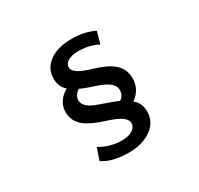

<svg xmlns="http://www.w3.org/2000/svg" viewBox="-176 -1004 1352 1302"><g transform="rotate(-30 500.0 -352.5)"><path d="M679 -653Q613 -689 523 -689Q473 -689 443 -670Q415 -652 415 -625Q415 -576 545 -538Q648 -508 696 -469Q754 -422 754 -346Q754 -260 680 -206Q727 -168 727 -102Q727 -14 648 36Q580 79 483 79Q353 79 279 29L310 -64Q389 -16 482 -16Q534 -16 564 -36Q595 -55 595 -88Q595 -141 463 -182Q356 -215 307 -252Q245 -299 245 -372Q245 -459 332 -509Q288 -546 288 -610Q288 -690 355 -738Q421 -784 527 -784Q629 -784 705 -746ZM360 -398Q360 -341 470 -305Q585 -265 604 -255Q639 -277 639 -323Q639 -374 550 -411Q531 -419 472 -438Q424 -455 402 -466Q360 -439 360 -398Z"/></g></svg>

Font: Noto Sans Tobesmart edit
Style: Bold
Weight: 700
Designer: Ryoko NISHIZUKA  (kana & ideographs); Paul D. Hunt (Latin, Greek & Cyrillic); Wenlong ZHANG  (bopomofo); Sandoll Communi
Foundry: Adobe Systems Incorporated
Version: Version 1.005 Oct 7, 2021